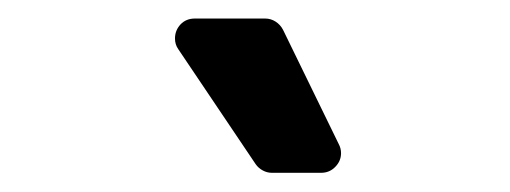

<svg xmlns="http://www.w3.org/2000/svg" viewBox="-20 -799 537 202"><path d="M266 -617.2H317.8Q326.7 -617.2 332.7 -623.4Q338.8 -629.6 338.8 -637.8Q338.8 -642.8 336.6 -647L277.7 -767.8Q274.9 -773.1 269.9 -776.3Q264.9 -779.5 258.9 -779.5H185Q175.8 -779.5 169.9 -773.3Q164.1 -767 164.1 -758.5Q164.1 -752.1 167.6 -747.2L248.9 -626.4Q251.8 -622.2 256.4 -619.7Q261 -617.2 266 -617.2Z"/></svg>

Font: DeltaSans SemiBold
Style: Regular
Weight: 600
Designer: Rasmus Andersson
Foundry: rsms
Version: Version 3.012